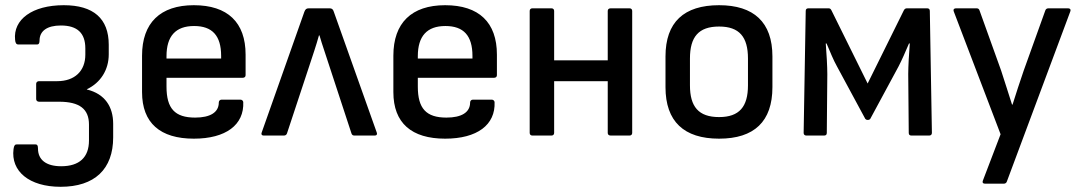

<svg xmlns="http://www.w3.org/2000/svg" viewBox="-20 -521 4156 738"><path d="M213 197C344 197 415 129 415 7V-45C415 -110 384 -160 314 -177V-178C367 -203 398 -253 398 -312V-349C398 -450 339 -501 225 -501C104 -501 30 -446 38 -368C39 -355 43 -350 51 -350H123C129 -350 132 -355 132 -365C132 -402 161 -423 214 -423C277 -423 308 -394 308 -335V-311C308 -248 267 -209 200 -209H130C124 -209 119 -205 119 -199V-140C119 -134 124 -130 130 -130H207C286 -130 322 -102 322 -42V19C322 84 285 118 215 118C157 118 126 93 126 50C126 38 123 34 116 34H45C38 34 34 37 32 52C21 137 92 197 213 197Z M725 12C848 12 919 -41 915 -129C914 -134 910 -138 904 -138H832C826 -138 821 -134 821 -127C821 -89 788 -69 730 -69C652 -69 620 -104 620 -188V-222H913C920 -222 924 -226 924 -232V-311C924 -435 855 -501 725 -501C596 -501 526 -433 526 -307V-167C526 -48 596 12 725 12ZM620 -296V-305C620 -382 655 -421 726 -421C796 -421 830 -384 830 -306V-296Z M993 0H1071C1076 0 1081 -2 1083 -8L1169 -268C1182 -308 1195 -345 1206 -385H1208C1219 -346 1233 -309 1245 -270L1331 -8C1333 -2 1337 0 1342 0H1421C1428 0 1431 -5 1428 -12L1263 -476C1260 -486 1255 -489 1247 -489H1167C1158 -489 1154 -486 1150 -476L986 -12C983 -5 986 0 993 0Z M1691 12C1814 12 1885 -41 1881 -129C1880 -134 1876 -138 1870 -138H1798C1792 -138 1787 -134 1787 -127C1787 -89 1754 -69 1696 -69C1618 -69 1586 -104 1586 -188V-222H1879C1886 -222 1890 -226 1890 -232V-311C1890 -435 1821 -501 1691 -501C1562 -501 1492 -433 1492 -307V-167C1492 -48 1562 12 1691 12ZM1586 -296V-305C1586 -382 1621 -421 1692 -421C1762 -421 1796 -384 1796 -306V-296Z M2026 0H2100C2106 0 2110 -4 2110 -10V-209H2316V-10C2316 -4 2320 0 2327 0H2400C2406 0 2410 -4 2410 -10V-479C2410 -485 2406 -489 2400 -489H2327C2320 -489 2316 -485 2316 -479V-289H2110V-479C2110 -485 2106 -489 2100 -489H2026C2020 -489 2016 -485 2016 -479V-10C2016 -4 2020 0 2026 0Z M2744 12C2879 12 2949 -54 2949 -186V-304C2949 -436 2877 -501 2744 -501C2609 -501 2538 -436 2538 -304V-186C2538 -54 2609 12 2744 12ZM2744 -71C2665 -71 2632 -111 2632 -193V-296C2632 -379 2665 -419 2744 -419C2822 -419 2855 -379 2855 -296V-193C2855 -111 2822 -71 2744 -71Z M3079 0H3148C3154 0 3158 -3 3158 -10L3160 -236C3160 -265 3157 -317 3154 -354H3157C3171 -321 3184 -289 3197 -266L3306 -64C3309 -61 3311 -60 3315 -60C3320 -60 3322 -61 3325 -64L3434 -266C3446 -289 3460 -321 3474 -354H3477C3474 -317 3471 -265 3471 -236L3473 -10C3473 -3 3477 0 3483 0H3552C3558 0 3562 -4 3562 -10L3554 -479C3554 -486 3550 -489 3544 -489H3466C3461 -489 3457 -487 3454 -481L3315 -200L3176 -481C3173 -487 3170 -489 3165 -489H3087C3081 -489 3077 -486 3077 -479L3069 -10C3069 -4 3073 0 3079 0Z M3766 185H3838C3843 185 3848 183 3850 177L4094 -477C4097 -484 4093 -489 4086 -489H4010C4005 -489 4000 -487 3998 -481L3915 -250C3901 -208 3885 -162 3872 -119H3870C3856 -162 3842 -208 3828 -250L3745 -481C3743 -487 3739 -489 3734 -489H3654C3647 -489 3643 -484 3646 -477L3826 -5L3758 173C3755 180 3758 185 3766 185Z"/></svg>

Font: Sofia Sans Cond SemiBold
Style: Regular
Weight: 600
Width: 3
Designer: Botio Nikoltchev, Ani Petrova
Foundry: lettersoup
Version: Version 4.100